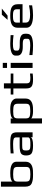

<svg xmlns="http://www.w3.org/2000/svg" viewBox="1628 -2368 948 4245"><g transform="rotate(-90 2102.5 -246.0)"><path d="M649 -357C649 -448 565 -494 399 -494C338 -494 292 -489 261 -479C229 -468 212 -455 209 -440C209 -461 210 -534 210 -555V-700H98V-158C98 -88 121 -38 179 -16C237 6 281 10 368 10C401 10 429 9 453 8C576 -1 649 -49 649 -158ZM534 -145C534 -104 522 -78 498 -67C474 -55 432 -49 370 -49C309 -49 267 -55 244 -67C221 -78 210 -104 210 -145V-335C210 -373 222 -398 245 -411C268 -424 310 -430 369 -430C430 -430 473 -425 498 -414C522 -403 534 -376 534 -335Z M1299 0V-342C1299 -404 1284 -445 1254 -465C1224 -484 1158 -494 1057 -494C990 -494 915 -491 833 -485V-419C909 -427 979 -431 1040 -431C1097 -431 1135 -426 1156 -417C1176 -408 1187 -390 1187 -363V-286H1005C919 -286 862 -276 832 -256C802 -235 787 -198 787 -144C787 -82 803 -41 835 -21C867 0 924 10 1008 10C1120 10 1181 -9 1190 -46V0ZM897 -141C897 -220 911 -230 1013 -230H1187V-98C1187 -47 1091 -49 1027 -49H1004C916 -49 897 -72 897 -141Z M1765 10C1798 10 1826 9 1850 8C1973 -1 2046 -49 2046 -158V-357C2046 -394 2027 -427 1990 -454C1953 -481 1894 -494 1813 -494C1685 -494 1616 -473 1607 -432H1606V-484H1495V208H1607V-31C1625 -1 1707 10 1765 10ZM1931 -147C1931 -106 1919 -80 1895 -69C1871 -57 1829 -51 1767 -51C1706 -51 1664 -57 1641 -69C1618 -80 1607 -106 1607 -147V-325C1607 -370 1618 -399 1640 -411C1662 -423 1704 -429 1766 -429C1827 -429 1870 -423 1895 -411C1919 -398 1931 -370 1931 -325Z M2382 -136V-425H2599V-484H2382V-634H2269V-484H2134V-425H2269V-141C2269 -22 2322 10 2472 10C2516 10 2559 7 2599 2V-57C2552 -52 2522 -49 2509 -49C2412 -49 2382 -62 2382 -136Z M2834 -565V-659H2722V-565ZM2834 0V-484H2722V0Z M3187 -217H3256C3322 -217 3367 -208 3367 -160V-111C3367 -87 3355 -71 3330 -64C3305 -56 3267 -52 3217 -52C3177 -52 3107 -58 3007 -71V-2C3080 6 3150 10 3215 10C3300 10 3365 0 3410 -20C3456 -40 3478 -76 3478 -128V-170C3478 -246 3415 -284 3287 -284H3217C3143 -284 3106 -300 3106 -333V-374C3106 -396 3116 -412 3138 -421C3159 -430 3200 -435 3260 -435C3314 -435 3377 -430 3448 -421V-486C3346 -491 3285 -494 3265 -494C3085 -494 2995 -456 2995 -380V-335C2995 -252 3075 -217 3187 -217Z M3879 -494C3708 -494 3611 -458 3611 -329V-138C3611 -39 3704 10 3889 10C3959 10 4032 3 4107 -10V-79C4029 -63 3961 -55 3904 -55C3800 -55 3725 -73 3725 -149V-222H4131V-329C4131 -458 4045 -494 3879 -494ZM3872 -434C3963 -434 4019 -423 4019 -357V-281H3725V-357C3725 -423 3784 -434 3872 -434ZM4035 -680H3899L3786 -553H3879Z"/></g></svg>

Font: Gamestation Extended
Style: Regular
Weight: 400
Width: 7
Designer: Jonas Hecksher
Foundry: Jonas Hecksher, Playtypeª, e-types AS
Version: Version 1.003